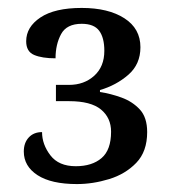

<svg xmlns="http://www.w3.org/2000/svg" viewBox="-20 -844 440 484"><path d="M174 -380Q109 -380 74.5 -402.5Q40 -425 40 -462Q40 -484 52.5 -497.5Q65 -511 86 -511Q86 -480 107 -452.5Q128 -425 171 -425Q212 -425 236 -445.5Q260 -466 260 -512Q260 -547 234.5 -568Q209 -589 154 -589H121V-630H154Q192 -630 217.5 -653Q243 -676 243 -716Q243 -749 230 -766.5Q217 -784 186 -784Q148 -784 134 -758Q120 -732 120 -697Q86 -697 66 -705.5Q46 -714 46 -740Q46 -776 82 -800Q118 -824 186 -824Q253 -824 293.5 -798Q334 -772 334 -725Q334 -682 303.5 -655.5Q273 -629 232 -617V-612Q259 -608 286.5 -598Q314 -588 332.5 -568Q351 -548 351 -511Q351 -462 323.5 -433.5Q296 -405 255 -392.5Q214 -380 174 -380Z"/></svg>

Font: NotoSerif-Regular
Style: Regular
Weight: 400
Designer: Monotype Design Team
Foundry: Monotype Imaging Inc.
Version: Version 2.007; ttfautohint (v1.8) -l 8 -r 50 -G 200 -x 14 -D